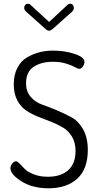

<svg xmlns="http://www.w3.org/2000/svg" viewBox="-20 -1005 534 1032"><path d="M36 -101C36 -79 55.7 -55.5 95 -30.5C134.3 -5.5 183 7 241 7C305.7 7 357 -10.2 395 -44.5C433 -78.8 452 -130.3 452 -199C452 -242.3 443.8 -278.8 427.5 -308.5C411.2 -338.2 390.7 -359.8 366 -373.5C341.3 -387.2 314.7 -400 286 -412C257.3 -424 230.7 -434.3 206 -443C181.3 -451.7 160.8 -465.7 144.5 -485C128.2 -504.3 120 -528.3 120 -557C120 -598.3 133.7 -628 161 -646C188.3 -664 223 -673 265 -673C291 -673 314.2 -669.8 334.5 -663.5C354.8 -657.2 370.7 -650.8 382 -644.5C393.3 -638.2 401 -635 405 -635C413 -635 419.8 -639.2 425.5 -647.5C431.2 -655.8 434 -664 434 -672C434 -689.3 416.2 -703.8 380.5 -715.5C344.8 -727.2 306.7 -733 266 -733C240.7 -733 216.5 -730.2 193.5 -724.5C170.5 -718.8 148 -709.7 126 -697C104 -684.3 86.5 -665.5 73.5 -640.5C60.5 -615.5 54 -585.7 54 -551C54 -518.3 60.2 -490.2 72.5 -466.5C84.8 -442.8 100.7 -424.5 120 -411.5C139.3 -398.5 160.7 -387.3 184 -378L256 -350C279.3 -340.7 300.7 -330.2 320 -318.5C339.3 -306.8 355.2 -290.5 367.5 -269.5C379.8 -248.5 386 -223 386 -193C386 -148.3 373 -114.2 347 -90.5C321 -66.8 284.3 -55 237 -55C208.3 -55 183.2 -59.3 161.5 -68C139.8 -76.7 124 -86 114 -96L86 -125C78 -133.7 71.3 -138 66 -138C58.7 -138 51.8 -133.8 45.5 -125.5C39.2 -117.2 36 -109 36 -101ZM110 -963C110 -954.3 114.3 -946.7 123 -940L224 -850C230.7 -843.3 237.3 -840 244 -840C249.3 -840 256 -843.3 264 -850L365 -940C373 -946.7 377 -954.3 377 -963C377 -969 375.2 -974.2 371.5 -978.5C367.8 -982.8 363.3 -985 358 -985C352 -985 347 -983 343 -979L244 -887L144 -979C140 -983 135 -985 129 -985C123.7 -985 119.2 -982.8 115.5 -978.5C111.8 -974.2 110 -969 110 -963Z"/></svg>

Font: Terminal Dosis
Style: Book
Weight: 400
Designer: EdgarTolentino, PabloImpallari, IginoMarini
Foundry: EdgarTolentino, PabloImpallari, IginoMarini
Version: Version 1.006